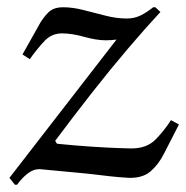

<svg xmlns="http://www.w3.org/2000/svg" viewBox="-20 -482 513 529"><path d="M402 -462H408L422 -449Q381 -405 332.5 -348Q284 -291 233 -226Q182 -161 132 -94L137 -86Q186 -81 231.5 -78Q277 -75 307.5 -74Q338 -73 342 -73Q385 -73 409.5 -98.5Q434 -124 451 -151L473 -139L432 -59Q417 -29 395 -10Q373 9 335 8Q330 8 307 6Q284 4 256 0.5Q228 -3 206 -5L89 -16Q71 -16 55 -3Q39 10 27 27H21L6 8L301 -373Q294 -372 286.5 -371.5Q279 -371 271 -371Q246 -371 212 -380.5Q178 -390 151 -390Q123 -390 104 -370.5Q85 -351 62 -319L42 -332L92 -421Q107 -444 119.5 -453Q132 -462 154 -462Q180 -462 209.5 -454.5Q239 -447 270 -439Q301 -431 329 -431Q351 -431 368.5 -440Q386 -449 402 -462Z"/></svg>

Font: Aref Ruqaa Ink
Style: Regular
Weight: 400
Designer: Abdullah Aref
Version: Version 1.005